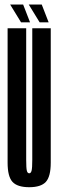

<svg xmlns="http://www.w3.org/2000/svg" viewBox="-20 -796 252 821"><path d="M105 4.5Q155 4.5 176 -18.2Q197 -41 197 -100.5V-675H118V-112.5Q118 -77 115 -66Q112 -55 105 -55Q97.5 -55 94.8 -66Q92 -77 92 -112.5V-675H12.5V-100.5Q12.5 -41 33.5 -18.2Q54.5 4.5 105 4.5ZM149.5 -700.5H188L158.5 -776.5H103ZM70 -700.5H108.5L79 -776.5H23.5Z"/></svg>

Font: Anybody UltraCondensed
Style: Regular
Weight: 400
Width: 1
Version: Version 1.113;gftools[0.9.25]